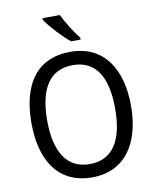

<svg xmlns="http://www.w3.org/2000/svg" viewBox="-101 -1020 897 1107"><g transform="rotate(-10 348.0 -467.0)"><path d="M327 -944H225V-934C249 -895 320 -819 364 -784H420V-795C390 -832 348 -898 327 -944ZM640 -358C640 -574 544 -725 349 -725C153 -725 57 -587 57 -359C57 -145 147 10 349 10C544 10 640 -143 640 -358ZM149 -358C149 -542 213 -647 349 -647C484 -647 547 -543 547 -358C547 -173 484 -68 348 -68C214 -68 149 -174 149 -358Z"/></g></svg>

Font: Noto Sans Khmer UI SemiCondensed
Style: Regular
Weight: 400
Width: 4
Designer: Danh Hong and the Monotype Design Team
Foundry: Monotype Imaging Inc.
Version: Version 2.002